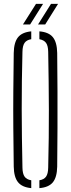

<svg xmlns="http://www.w3.org/2000/svg" viewBox="-20 -967 366 992"><path d="M141.5 5Q94 0.5 73 -25.8Q52 -52 51 -106Q49.5 -209 48.8 -304.2Q48 -399.5 48.8 -495Q49.5 -590.5 51 -693.5Q52 -748 73 -774.2Q94 -800.5 141.5 -805V-764.5Q117.5 -760.5 107 -745.5Q96.5 -730.5 96 -699Q92 -546.5 92.2 -402.5Q92.5 -258.5 96 -100.5Q96.5 -69.5 107 -54.5Q117.5 -39.5 141.5 -35.5ZM183.5 5V-35.5Q207.5 -39.5 218 -54.5Q228.5 -69.5 229 -100.5Q233 -258.5 232.5 -402.5Q232 -546.5 229 -699Q228.5 -730.5 218 -745.2Q207.5 -760 183.5 -764.5V-805Q232 -801 253.2 -774.8Q274.5 -748.5 275.5 -693.5Q276.5 -590 277 -494.8Q277.5 -399.5 277 -304.2Q276.5 -209 275.5 -106Q274.5 -51.5 253.2 -25.2Q232 1 183.5 5ZM98.5 -840.5 166 -947H202.5L135.5 -840.5ZM176.5 -840.5 243.5 -947H280L213.5 -840.5Z"/></svg>

Font: Big Shoulders Stencil Display Light
Style: Regular
Weight: 300
Designer: Patric King
Foundry: XO Type Co
Version: Version 1.000